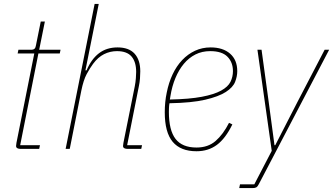

<svg xmlns="http://www.w3.org/2000/svg" viewBox="-20 -760 1700 980"><path d="M85 0Q75 0 68.5 -3.5Q62 -7 62 -15Q62 -21 64 -31L155 -487H70L74 -506H138Q151 -506 156.5 -511.5Q162 -517 164 -531L188 -650H209L180 -506H289L285 -487H176L83 -19H184L180 0Z M463 -740H484L416 -401H422Q446 -458 485 -488Q524 -518 580 -518Q638 -518 667 -486Q696 -454 696 -396Q696 -379 694.5 -359.5Q693 -340 689 -321L629 -19H705L701 0H631Q621 0 614.5 -3.5Q608 -7 608 -15Q608 -21 610 -31L668 -320Q672 -340 673.5 -361Q675 -382 675 -393Q675 -444 651.5 -471.5Q628 -499 577 -499Q542 -499 511 -483.5Q480 -468 455 -434Q438 -411 422 -381Q406 -351 395 -297L336 0H315Z M983 12Q902 12 861.5 -36Q821 -84 821 -187Q821 -213 823.5 -238.5Q826 -264 831 -287Q841 -338 861 -380.5Q881 -423 910 -453.5Q939 -484 975.5 -501Q1012 -518 1055 -518Q1118 -518 1154.5 -486Q1191 -454 1191 -397Q1191 -370 1180 -342Q1169 -314 1132.5 -290.5Q1096 -267 1027.5 -251Q959 -235 845 -233Q843 -222 842.5 -209.5Q842 -197 842 -189Q842 -95 876 -51Q910 -7 983 -7Q1042 -7 1080.5 -40.5Q1119 -74 1149 -133L1166 -125Q1131 -53 1087 -20.5Q1043 12 983 12ZM1053 -499Q1011 -499 977.5 -482Q944 -465 918.5 -434.5Q893 -404 875.5 -362Q858 -320 850 -270L847 -252Q947 -254 1010 -266Q1073 -278 1108.5 -297.5Q1144 -317 1156.5 -342.5Q1169 -368 1169 -397Q1169 -442 1141 -470.5Q1113 -499 1053 -499Z M1637 -506H1660L1301 180Q1295 192 1288.5 196Q1282 200 1270 200H1201L1205 181H1278L1367 10L1294 -506H1315L1351 -243L1381 -19H1385L1500 -243Z"/></svg>

Font: IBM Plex Sans Condensed Thin
Style: Italic
Weight: 100
Width: 3
Italic angle: -11°
Designer: Mike Abbink, Paul van der Laan, Pieter van Rosmalen
Foundry: Bold Monday
Version: Version 1.3